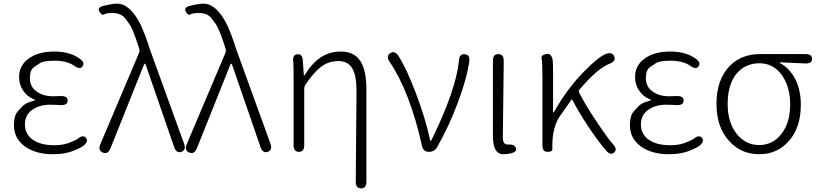

<svg xmlns="http://www.w3.org/2000/svg" viewBox="-20 -828 4462 1047"><path d="M270 13Q173 13 114.5 -30.5Q56 -74 56 -145Q56 -200 79 -223Q91 -236 103 -249Q121 -268 163 -278Q170 -280 170 -282.5Q170 -285 162 -288Q129 -301 106.5 -333.5Q84 -366 84 -407Q84 -474 141 -512Q193 -547 275 -547Q363 -547 416 -507Q445 -486 430 -466Q416 -447 387 -468Q347 -497 276 -497Q218 -497 197 -483Q182 -473 167 -463Q143 -448 143 -402Q143 -356 177 -331Q214 -303 269 -303Q287 -303 305 -304H313Q349 -305 349 -280Q349 -254 313 -255L289 -256Q271 -257 253 -257Q195 -257 155.5 -229Q116 -201 116 -148.5Q116 -96 159 -66Q202 -36 277 -36Q323 -36 359 -50Q395 -64 405 -72Q433 -95 449 -76Q464 -56 436 -34Q415 -18 371.5 -2.5Q328 13 270 13Z M582 -18Q568 15 541 4Q513 -8 527 -41L738 -539Q743 -550 739 -562L735 -576Q704 -671 686 -696Q676 -711 665 -725Q642 -757 594 -757Q559 -757 547 -749.5Q535 -742 522 -765Q509 -789 548 -797L580 -804Q600 -808 620 -808Q669 -808 714 -748Q752 -698 787 -591Q792 -574 798 -557L984 -44Q996 -10 969 0Q942 9 930 -25L775 -474Q772 -481 769.5 -481Q767 -481 764 -473Z M1053 -18Q1039 15 1012 4Q984 -8 998 -41L1209 -539Q1214 -550 1210 -562L1206 -576Q1175 -671 1157 -696Q1147 -711 1136 -725Q1113 -757 1065 -757Q1030 -757 1018 -749.5Q1006 -742 993 -765Q980 -789 1019 -797L1051 -804Q1071 -808 1091 -808Q1140 -808 1185 -748Q1223 -698 1258 -591Q1263 -574 1269 -557L1455 -44Q1467 -10 1440 0Q1413 9 1401 -25L1246 -474Q1243 -481 1240.5 -481Q1238 -481 1235 -473Z M1949 199Q1920 199 1920 163L1924 -333Q1924 -417 1900.5 -456Q1877 -495 1825 -495Q1773 -495 1732.5 -465Q1692 -435 1646 -367Q1639 -356 1639 -343V-36Q1639 0 1610 0Q1581 0 1581 -36V-395Q1581 -479 1579 -494Q1575 -530 1602 -532Q1629 -535 1631 -499L1637 -418Q1637 -413 1640 -417Q1682 -484 1729.5 -515.5Q1777 -547 1838 -547Q1911 -547 1944.5 -496Q1978 -445 1978 -341V163Q1978 199 1949 199Z M2319 0Q2288 0 2281 -33Q2216 -326 2104 -492Q2084 -522 2108 -538Q2132 -554 2152 -524Q2196 -457 2249 -317Q2299 -185 2325 -67Q2326 -60 2328.5 -60Q2331 -60 2335 -68Q2468 -341 2483 -500Q2486 -536 2515 -532Q2544 -529 2539 -493Q2526 -399 2476 -267Q2430 -143 2364 -26Q2349 0 2319 0Z M2766 8Q2746 13 2725 13Q2668 13 2668 -85V-497Q2668 -533 2697 -533Q2727 -533 2727 -497L2722 -78Q2722 -37 2752 -40Q2784 -42 2793 -22Q2803 -1 2766 8Z M3329 4Q3310 21 3286 -6Q3250 -46 3194 -129Q3138 -212 3101 -284Q3099 -288 3096 -284L3032 -193Q2995 -139 2992 -44Q2992 -26 2992 -13Q2992 0 2965 0Q2938 0 2938 -36V-395Q2938 -490 2933.5 -508.5Q2929 -527 2957 -533Q2984 -540 2993 -506Q2996 -496 2996 -412V-219Q2996 -214 2998 -214Q3000 -214 3004 -222Q3068 -336 3154 -427Q3246 -522 3287 -535Q3321 -545 3330 -519Q3339 -494 3305 -481Q3237 -455 3139 -338Q3134 -332 3138 -324Q3175 -250 3236 -161Q3299 -67 3324 -40Q3348 -14 3329 4Z M3629 13Q3532 13 3473.5 -30.5Q3415 -74 3415 -145Q3415 -200 3438 -223Q3450 -236 3462 -249Q3480 -268 3522 -278Q3529 -280 3529 -282.5Q3529 -285 3521 -288Q3488 -301 3465.5 -333.5Q3443 -366 3443 -407Q3443 -474 3500 -512Q3552 -547 3634 -547Q3722 -547 3775 -507Q3804 -486 3789 -466Q3775 -447 3746 -468Q3706 -497 3635 -497Q3577 -497 3556 -483Q3541 -473 3526 -463Q3502 -448 3502 -402Q3502 -356 3536 -331Q3573 -303 3628 -303Q3646 -303 3664 -304H3672Q3708 -305 3708 -280Q3708 -254 3672 -255L3648 -256Q3630 -257 3612 -257Q3554 -257 3514.5 -229Q3475 -201 3475 -148.5Q3475 -96 3518 -66Q3561 -36 3636 -36Q3682 -36 3718 -50Q3754 -64 3764 -72Q3792 -95 3808 -76Q3823 -56 3795 -34Q3774 -18 3730.5 -2.5Q3687 13 3629 13Z M3957 -58Q3887 -134 3887 -261Q3887 -394 3959 -468Q4023 -533 4123 -533H4373Q4409 -533 4408 -507Q4408 -481 4372 -482L4237 -488Q4232 -488 4232 -486Q4232 -484 4240 -480Q4287 -454 4317 -395.5Q4347 -337 4347 -256Q4347 -131 4280 -57Q4217 13 4119.5 13Q4022 13 3957 -58ZM4289 -259Q4289 -352 4246 -415Q4199 -483 4122 -483Q4045 -483 3998 -428Q3948 -368 3948 -261Q3948 -160 3997 -98.5Q4046 -37 4120 -37Q4194 -37 4241.5 -98Q4289 -159 4289 -259Z"/></svg>

Font: Resource Han Rounded CN Light
Style: Regular
Weight: 300
Designer: Cyano Hao (round all glyphs); Ryoko NISHIZUKA 西塚涼子 (kana, bopomofo & ideographs); Paul D. Hunt (Latin, Greek & Cyrillic)
Foundry: Cyano Hao
Version: 0.990